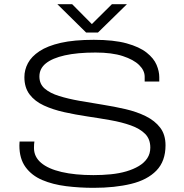

<svg xmlns="http://www.w3.org/2000/svg" viewBox="-20 -889 884 921"><path d="M429 12Q361 12 297 4Q233 -4 182.5 -25.5Q132 -47 102.5 -87.5Q73 -128 73 -191Q73 -198 73.5 -203Q74 -208 74 -210H145Q144 -204 143.5 -197Q143 -190 143 -179Q143 -137 177 -108Q211 -79 275.5 -64Q340 -49 428 -49Q471 -49 511.5 -53Q552 -57 586 -67Q620 -77 646 -92.5Q672 -108 686.5 -130Q701 -152 701 -181Q701 -222 676 -247Q651 -272 607.5 -287.5Q564 -303 510 -312.5Q456 -322 399 -330.5Q342 -339 288 -351Q234 -363 190.5 -383Q147 -403 122 -436Q97 -469 97 -519Q97 -554 114 -586Q131 -618 169.5 -643.5Q208 -669 271.5 -683.5Q335 -698 430 -698Q526 -698 587.5 -681Q649 -664 683.5 -636.5Q718 -609 731 -578Q744 -547 744 -519V-498H674V-521Q674 -551 647.5 -577Q621 -603 569 -620Q517 -637 438 -637Q351 -637 291 -623.5Q231 -610 200 -585Q169 -560 169 -522Q169 -486 194.5 -464Q220 -442 263.5 -428.5Q307 -415 360.5 -405.5Q414 -396 471 -387Q528 -378 582 -365.5Q636 -353 679.5 -331.5Q723 -310 748.5 -276.5Q774 -243 774 -192Q774 -116 730.5 -71Q687 -26 609 -7Q531 12 429 12ZM255 -869H326L435 -759H406L517 -869H589L450 -733H393Z"/></svg>

Font: Archivo Expanded ExtraLight
Style: Regular
Weight: 250
Width: 7
Designer: Hector Gatti
Foundry: Omnibus-Type
Version: Version 2.001